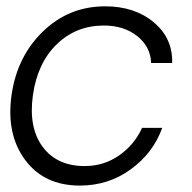

<svg xmlns="http://www.w3.org/2000/svg" viewBox="-20 -575 602 601"><path d="M230 5.9Q118.2 5.9 58.6 -74.5Q-1 -154.8 16.1 -276.9Q33.2 -397.9 114.5 -476.6Q195.8 -555.2 309.1 -555.2Q401.9 -555.2 461.4 -505.1Q521 -455.1 519 -377.9H453.1Q451.2 -428.7 409.7 -461.9Q368.2 -495.1 305.2 -495.1Q218.3 -495.1 157.7 -436.5Q97.2 -377.9 83 -276.9Q68.8 -175.8 113.5 -115.5Q158.2 -55.2 245.1 -55.2Q305.2 -55.2 353 -88.6Q400.9 -122.1 424.8 -174.8H487.8Q460 -96.7 389.9 -45.4Q319.8 5.9 230 5.9Z"/></svg>

Font: Oakes Grotesk
Style: Light Italic
Weight: 300
Designer: Samuel Oakes
Foundry: Samuel Oakes
Version: Version 1.0 | wf-rip DC20170320